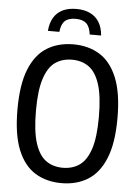

<svg xmlns="http://www.w3.org/2000/svg" viewBox="-62 -990 752 1046"><g transform="rotate(5 314.0 -467.0)"><path d="M314 9.5Q231.5 9.5 170 -28.2Q108.5 -66 74.5 -149.2Q40.5 -232.5 40.5 -370Q40.5 -507.5 74.5 -590.8Q108.5 -674 170 -711.8Q231.5 -749.5 314 -749.5Q396 -749.5 457.5 -711.8Q519 -674 553.2 -590.8Q587.5 -507.5 587.5 -370Q587.5 -232.5 553.2 -149.2Q519 -66 457.5 -28.2Q396 9.5 314 9.5ZM314 -74.5Q366.5 -74.5 405 -101.2Q443.5 -128 464.8 -191.8Q486 -255.5 486 -367Q486 -481.5 464.8 -546.5Q443.5 -611.5 405 -638.5Q366.5 -665.5 314 -665.5Q261 -665.5 222.5 -639Q184 -612.5 162.8 -548.5Q141.5 -484.5 141.5 -373Q141.5 -258.5 162.8 -193.5Q184 -128.5 222.5 -101.5Q261 -74.5 314 -74.5ZM168.5 -810.5Q172 -854.5 190 -884Q208 -913.5 239 -928.2Q270 -943 313.5 -943Q356.5 -943 388 -928Q419.5 -913 437.8 -883.5Q456 -854 459.5 -810.5H397Q392 -852.5 372.2 -870.8Q352.5 -889 313.5 -889Q274.5 -889 255 -870.8Q235.5 -852.5 231 -810.5Z"/></g></svg>

Font: Encode Sans SC Condensed Medium
Style: Regular
Weight: 500
Width: 3
Designer: Multiple Designers
Foundry: Impallari Type
Version: Version 3.002